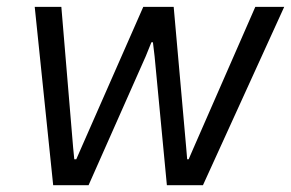

<svg xmlns="http://www.w3.org/2000/svg" viewBox="-20 -544 855 564"><path d="M136.2 0 82 -523.9H160.2L194.8 -110.8L198.2 -76.2H204.1L219.2 -110.8L400.9 -523.9H490.2L526.9 -110.8L529.8 -76.2H534.2L548.8 -109.9L730 -523.9H814.9L576.2 0H470.2L434.1 -378.9L429.2 -419.9H424.8L408.2 -378.9L240.2 0Z"/></svg>

Font: Hubot Sans
Style: Italic
Weight: 400
Italic angle: -10°
Designer: Deni Anggara
Foundry: GitHub
Version: Version 1.001;gftools[0.9.31]